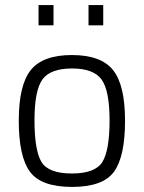

<svg xmlns="http://www.w3.org/2000/svg" viewBox="-20 -727 567 757"><path d="M263.5 -510Q378 -510 425.5 -451Q473 -392 473 -251Q473 -110 429.5 -50Q386 10 264 10Q142 10 98 -50Q54 -110 54 -251Q54 -392 101.5 -451Q149 -510 263.5 -510ZM263.5 -43Q356 -43 384 -89Q412 -135 412 -252.5Q412 -370 380.5 -413.5Q349 -457 264 -457Q179 -457 147.5 -414Q116 -371 116 -252.5Q116 -134 143.5 -88.5Q171 -43 263.5 -43ZM132 -627V-707H191V-627ZM329 -627V-707H387V-627Z"/></svg>

Font: Titillium Web Light
Style: Regular
Weight: 300
Version: Version 1.002;PS 57.000;hotconv 1.0.70;makeotf.lib2.5.55311